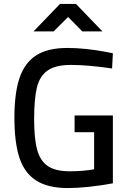

<svg xmlns="http://www.w3.org/2000/svg" viewBox="-20 -942 654 973"><path d="M53 0ZM53 -345Q53 -470 79 -547Q105 -624 163.5 -661.5Q222 -699 321 -699Q411 -699 517 -679L552 -672L548 -595Q425 -613 339 -613Q261 -613 221 -584.5Q181 -556 167 -498.5Q153 -441 153 -338Q153 -239 168.5 -182.5Q184 -126 223 -100Q262 -74 333 -74Q401 -74 457 -84V-272H358V-357H552V-13Q420 11 324 11Q223 11 163.5 -27Q104 -65 78.5 -142.5Q53 -220 53 -345ZM284 -922H365L499 -783H397L325 -856L252 -783H150Z"/></svg>

Font: sheba-seeBold
Style: Regular
Weight: 600
Designer: Mohamed Galeb, the designers
Foundry: Kief Type Foundry
Version: Version 2.010; ttfautohint (v1.5.33-1714) -l 8 -r 50 -G 200 